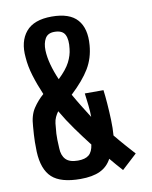

<svg xmlns="http://www.w3.org/2000/svg" viewBox="-90 -876 755 952"><g transform="rotate(-10 287.5 -400.0)"><path d="M238 9Q139 9 95 -31.5Q51 -72 47 -162Q46 -191 46.5 -210.5Q47 -230 48 -248Q49 -266 51 -289Q54 -344 76.5 -378Q99 -412 129 -438Q107 -489 92 -538Q77 -587 74 -632Q66 -713 106 -761Q146 -809 236 -809Q326 -809 365 -764.5Q404 -720 397 -637Q392 -572 361 -520.5Q330 -469 267 -410Q285 -378 304.5 -346.5Q324 -315 343 -285Q343 -313 339.5 -343Q336 -373 332 -405H426Q430 -375 433 -335Q436 -295 437.5 -253Q439 -211 436 -175Q463 -142 487 -115Q511 -88 529 -68L453 2Q424 -30 395 -65Q375 -27 337 -9Q299 9 238 9ZM217 -497Q259 -537 276 -570.5Q293 -604 296 -636Q302 -681 289.5 -706.5Q277 -732 236 -732Q203 -732 189.5 -708.5Q176 -685 177 -649Q178 -616 188.5 -577Q199 -538 217 -497ZM241 -83Q278 -83 296.5 -98.5Q315 -114 320 -150Q285 -195 250.5 -243Q216 -291 187 -341Q178 -329 171.5 -315Q165 -301 163 -284Q160 -258 158.5 -233Q157 -208 160 -159Q161 -123 180 -103Q199 -83 241 -83Z"/></g></svg>

Font: Big Shoulders Text
Style: Bold
Weight: 700
Designer: Patric King
Foundry: XO Type Co
Version: Version 1.000; ttfautohint (v1.8.2)